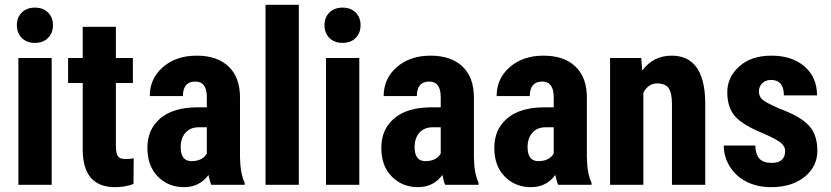

<svg xmlns="http://www.w3.org/2000/svg" viewBox="-20 -770 3461 800"><path d="M70.6 -612.1Q50.3 -632.8 50.3 -665Q50.3 -697.3 70.8 -717.8Q91.3 -738.3 125.5 -738.3Q159.7 -738.3 180.2 -717.8Q200.7 -697.3 200.7 -665Q200.7 -632.8 180.4 -612.1Q160.2 -591.3 125.5 -591.3Q90.8 -591.3 70.6 -612.1ZM195.3 0H56.6V-528.3H195.3Z M462.9 -658.2V-528.3H533.7V-424.3H462.9V-162.1Q462.9 -130.9 471.2 -119.1Q479.5 -107.4 502 -107.4Q524.4 -107.4 537.1 -110.8L536.1 -3.4Q501 9.8 460 9.8Q326.2 9.8 324.7 -143.6V-424.3H263.7V-528.3H324.7V-658.2Z M732.9 -157.2Q732.9 -98.6 777.8 -98.6Q822.8 -98.6 841.8 -129.9V-239.7H808.6Q773.4 -239.7 753.2 -217.3Q732.9 -194.8 732.9 -157.2ZM841.8 -365.2Q841.8 -430.2 793.9 -430.2Q742.2 -430.2 742.2 -369.6H604Q604 -442.9 658.9 -490.5Q713.9 -538.1 799.3 -538.1Q884.8 -538.1 932.4 -492.9Q980 -447.8 980 -363.8V-115.2Q981 -46.9 999.5 -8.3V0H860.4Q854.5 -12.2 848.6 -41Q811.5 9.8 746.6 9.8Q681.6 9.8 637.9 -34.2Q594.2 -78.1 594.2 -154.3Q594.2 -230.5 647.2 -276.1Q700.2 -321.8 799.8 -322.8H841.8Z M1225.1 0H1086.4V-750H1225.1Z M1352.3 -612.1Q1332 -632.8 1332 -665Q1332 -697.3 1352.5 -717.8Q1373 -738.3 1407.2 -738.3Q1441.4 -738.3 1461.9 -717.8Q1482.4 -697.3 1482.4 -665Q1482.4 -632.8 1462.2 -612.1Q1441.9 -591.3 1407.2 -591.3Q1372.6 -591.3 1352.3 -612.1ZM1477.1 0H1338.4V-528.3H1477.1Z M1707.5 -157.2Q1707.5 -98.6 1752.4 -98.6Q1797.4 -98.6 1816.4 -129.9V-239.7H1783.2Q1748 -239.7 1727.8 -217.3Q1707.5 -194.8 1707.5 -157.2ZM1816.4 -365.2Q1816.4 -430.2 1768.6 -430.2Q1716.8 -430.2 1716.8 -369.6H1578.6Q1578.6 -442.9 1633.5 -490.5Q1688.5 -538.1 1773.9 -538.1Q1859.4 -538.1 1907 -492.9Q1954.6 -447.8 1954.6 -363.8V-115.2Q1955.6 -46.9 1974.1 -8.3V0H1835Q1829.1 -12.2 1823.2 -41Q1786.1 9.8 1721.2 9.8Q1656.2 9.8 1612.5 -34.2Q1568.8 -78.1 1568.8 -154.3Q1568.8 -230.5 1621.8 -276.1Q1674.8 -321.8 1774.4 -322.8H1816.4Z M2178.2 -157.2Q2178.2 -98.6 2223.1 -98.6Q2268.1 -98.6 2287.1 -129.9V-239.7H2253.9Q2218.8 -239.7 2198.5 -217.3Q2178.2 -194.8 2178.2 -157.2ZM2287.1 -365.2Q2287.1 -430.2 2239.3 -430.2Q2187.5 -430.2 2187.5 -369.6H2049.3Q2049.3 -442.9 2104.2 -490.5Q2159.2 -538.1 2244.6 -538.1Q2330.1 -538.1 2377.7 -492.9Q2425.3 -447.8 2425.3 -363.8V-115.2Q2426.3 -46.9 2444.8 -8.3V0H2305.7Q2299.8 -12.2 2293.9 -41Q2256.8 9.8 2191.9 9.8Q2127 9.8 2083.3 -34.2Q2039.6 -78.1 2039.6 -154.3Q2039.6 -230.5 2092.5 -276.1Q2145.5 -321.8 2245.1 -322.8H2287.1Z M2778.3 -538.1Q2914.6 -538.1 2918.5 -347.2V0H2779.8V-336.9Q2779.8 -381.8 2766.4 -402.1Q2752.9 -422.4 2717.3 -422.4Q2681.6 -422.4 2660.6 -383.8V0H2522V-528.3H2651.9L2655.8 -476.1Q2702.6 -538.1 2778.3 -538.1Z M3251.5 -141.6Q3251.5 -159.2 3234.6 -174.1Q3217.8 -189 3159.7 -214.4Q3074.2 -249 3042.2 -286.1Q3010.3 -323.2 3010.3 -385.7Q3010.3 -448.2 3060.1 -493.2Q3109.9 -538.1 3194.8 -538.1Q3279.8 -538.1 3332 -493.2Q3384.3 -448.2 3384.3 -372.6H3246.1Q3246.1 -437 3192.4 -437Q3170.4 -437 3156.2 -423.3Q3142.1 -409.7 3142.1 -388.7Q3142.1 -367.7 3157.7 -354.2Q3173.3 -340.8 3231.4 -315.9Q3315.9 -284.7 3350.8 -246.3Q3385.7 -208 3385.7 -142.1Q3385.7 -76.2 3332.5 -33.2Q3279.3 9.8 3192.9 9.8Q3134.8 9.8 3090.3 -12.9Q3045.9 -35.6 3020.8 -76.2Q2995.6 -116.7 2995.6 -163.6H3127Q3127.9 -127.4 3143.8 -109.4Q3159.7 -91.3 3195.8 -91.3Q3251.5 -91.3 3251.5 -141.6Z"/></svg>

Font: RobotoCondensed-Bold
Style: Bold
Weight: 700
Designer: Google
Version: Version 2.001240; 2014